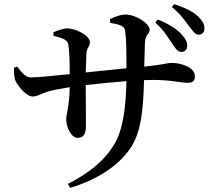

<svg xmlns="http://www.w3.org/2000/svg" viewBox="-20 -847 1040 925"><path d="M809 -638C825 -614 835 -597 853 -597C870 -596 881 -608 882 -625C882 -645 876 -658 855 -681C829 -710 790 -733 740 -753L728 -738C770 -702 791 -664 809 -638ZM890 -722C909 -698 919 -680 936 -680C954 -680 965 -692 965 -709C965 -731 956 -746 934 -768C908 -792 872 -810 819 -827L808 -813C853 -777 871 -746 890 -722ZM48 -521C46 -499 48 -471 55 -457C65 -436 104 -382 138 -382C159 -382 182 -397 208 -405C234 -413 271 -420 316 -427C314 -330 299 -300 299 -271C299 -236 322 -183 354 -183C382 -183 394 -201 394 -241L393 -437C449 -444 522 -451 589 -456C587 -339 574 -222 530 -151C475 -59 387 -2 307 39L318 58C447 19 547 -46 604 -127C663 -209 670 -328 674 -461L715 -462C805 -462 851 -448 882 -448C906 -448 919 -454 919 -480C919 -521 857 -544 805 -544C785 -544 774 -536 675 -526L678 -636C680 -686 701 -681 701 -704C701 -734 634 -777 584 -777C562 -777 536 -767 510 -755L511 -737C557 -729 580 -722 583 -698C589 -656 589 -598 589 -518L393 -498C394 -533 395 -568 396 -586C398 -620 413 -621 413 -643C413 -678 342 -710 306 -710C284 -710 258 -701 237 -691L238 -674C282 -664 304 -656 309 -633C314 -610 316 -547 316 -490C256 -484 166 -474 130 -474C103 -474 86 -496 63 -526Z"/></svg>

Font: Noto Serif CJK JP SemiBold
Style: Regular
Weight: 600
Designer: Ryoko NISHIZUKA 西塚涼子 (kana & ideographs); Frank Grießhammer (Latin, Greek & Cyrillic); Wenlong ZHANG 张文龙 (bopomofo); San
Foundry: Adobe
Version: Version 2.001;hotconv 1.1.0;makeotfexe 2.6.0